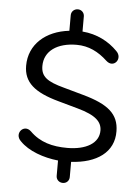

<svg xmlns="http://www.w3.org/2000/svg" viewBox="-60 -839 735 1007"><g transform="rotate(5 307.0 -335.0)"><path d="M274 -758V-676C150 -662 64 -586 64 -474C64 -386 122 -338 249 -303L353 -274C451 -247 481 -214 482 -170C483 -102 415 -63 316 -63C238 -63 172 -80 119 -133C80 -170 31 -114 72 -76C117 -29 197 -1 274 7V88C274 107 289 122 309 122C329 122 343 107 343 88V8C476 1 568 -61 566 -173C565 -263 509 -310 376 -347L272 -376C182 -400 149 -424 149 -480C149 -559 217 -606 319 -606C382 -606 434 -580 481 -536C522 -498 567 -555 528 -592C483 -638 420 -672 343 -678V-758C343 -777 328 -792 309 -792C289 -792 274 -777 274 -758Z"/></g></svg>

Font: SN Pro Book
Style: Regular
Weight: 350
Designer: Tobias Whetton
Foundry: Supernotes
Version: Version 1.003;Glyphs 3.3 (3324)